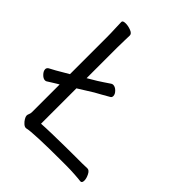

<svg xmlns="http://www.w3.org/2000/svg" viewBox="-201 -822 948 948"><g transform="rotate(45 273.5 -348.0)"><path d="M516 5Q503 3 472 1Q441 -1 413 -1H372Q287 -1 224 1.5Q161 4 142 9H139Q131 9 121.5 0.5Q112 -8 105.5 -19Q99 -30 99 -37Q99 -44 102.5 -51Q106 -58 106 -70V-261Q106 -261 95.5 -255Q85 -249 72 -240.5Q59 -232 49 -226Q46 -224 40 -224Q28 -224 15 -237.5Q2 -251 2 -264Q2 -273 11 -279Q25 -286 43.5 -296.5Q62 -307 82 -319L106 -333V-589Q106 -620 104.5 -649Q103 -678 103 -695Q103 -705 124 -705Q141 -705 160.5 -697.5Q180 -690 180 -677Q180 -665 179 -639.5Q178 -614 178 -588V-377L225 -405Q237 -413 252 -422.5Q267 -432 284 -444Q289 -447 294 -447Q308 -447 321 -434Q334 -421 334 -408Q334 -398 326 -394Q306 -382 287.5 -372Q269 -362 255 -354L178 -306V-59Q209 -61 253 -62Q297 -63 340.5 -63.5Q384 -64 412 -64Q435 -64 458.5 -64Q482 -64 495 -65H496Q509 -65 518.5 -46Q528 -27 528 -12Q528 5 517 5Z"/></g></svg>

Font: Moon Stars Kai T
Style: Regular
Weight: 400
Designer: GuiWonder
Version: Version 1.101